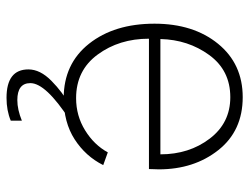

<svg xmlns="http://www.w3.org/2000/svg" viewBox="-106 -452 746 574"><g transform="rotate(90 267.0 -165.0)"><path d="M50.8 -253.9Q50.8 -370.1 110.8 -443.8Q170.9 -517.6 270.5 -517.6Q371.1 -517.6 428.7 -444.8Q486.3 -372.1 486.3 -266.6Q486.3 -260.7 485.8 -252Q485.4 -243.2 485.4 -237.3H95.7Q95.7 -148.4 143.1 -84Q190.4 -19.5 273.4 -19.5Q326.2 -19.5 369.6 -46.4Q413.1 -73.2 435.5 -114.3L473.6 -100.6Q447.3 -47.9 396.5 -15.1Q345.7 17.6 273.4 17.6Q170.9 17.6 110.8 -58.1Q50.8 -133.8 50.8 -253.9ZM96.7 -271.5H441.4Q441.4 -357.4 394.5 -418.9Q347.7 -480.5 270.5 -480.5Q190.4 -480.5 144.5 -417.5Q98.6 -354.5 96.7 -271.5ZM187.5 123Q187.5 87.9 221.7 54.2Q255.9 20.5 293.9 0H337.9Q228.5 71.3 228.5 117.2Q228.5 156.2 279.3 156.2Q307.6 156.2 340.8 142.6V175.8Q310.5 188.5 272.5 188.5Q187.5 188.5 187.5 123Z"/></g></svg>

Font: Gothic A1 ExtraLight
Style: Regular
Weight: 275
Designer: HanYang I&C Co.,Ltd.
Foundry: HanYang I&C Co.,Ltd.
Version: Version 2.50